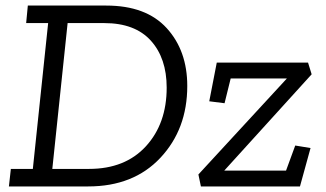

<svg xmlns="http://www.w3.org/2000/svg" viewBox="-20 -670 1173 690"><path d="M362 -650Q505 -650 579 -569Q653 -488 653 -361Q653 -206 556.5 -103Q460 0 297 0H12L19 -63H98L153 -587H74L80 -650ZM300 -63Q430 -63 504.5 -144.5Q579 -226 579 -355Q579 -461 522 -524Q465 -587 355 -587H223L168 -63ZM1058 0H702L693 -43L1011 -388H809L787 -299L732 -306L759 -445H1087L1100 -403L786 -57H1008L1041 -147L1096 -138Z"/></svg>

Font: Zilla Slab
Style: Italic
Weight: 400
Italic angle: -6°
Designer: Typotheque.com
Foundry: Typotheque type foundry
Version: Version 1.1; 2017; ttfautohint (v1.6)